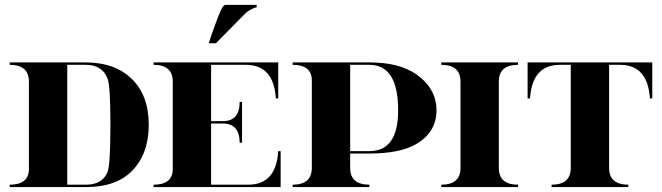

<svg xmlns="http://www.w3.org/2000/svg" viewBox="-20 -762 2696 782"><path d="M329.6 -507.8Q448.2 -507.8 517.1 -440.2Q585.9 -372.6 585.9 -253.9Q585.9 -134.8 516.6 -64.9Q452.1 0 329.6 0H19.5V-9.8Q94.7 -9.8 97.7 -69.3V-429.7Q97.7 -498 19.5 -498V-507.8ZM329.6 -9.8Q397.5 -9.8 418 -61.5Q429.7 -90.8 429.7 -253.9Q429.7 -412.6 418 -442.4Q396 -498 329.6 -498H253.9V-9.8Z M830.1 -585.9 839.8 -615.2Q876 -719.7 887.7 -734.4Q893.6 -742.2 898.4 -742.2H1025.4V-732.4Q1020.5 -732.4 1005.4 -725.1Q988.8 -717.3 976.1 -704.1L859.4 -585.9ZM605.5 -507.8H1113.3V-361.3H1103.5Q1094.7 -498 981.4 -498H839.8V-268.6H887.7Q956.1 -268.6 956.1 -346.7H965.8V-180.7H956.1Q956.1 -258.8 887.7 -258.8H839.8V-9.8H991.2Q1104.5 -9.8 1113.3 -146.5H1123V0H605.5V-9.8Q680.7 -9.8 683.6 -69.3V-429.7Q683.6 -498 605.5 -498Z M1171.9 -507.8H1484.4Q1606.4 -507.8 1675.3 -459.5Q1757.8 -401.4 1757.8 -312.5Q1757.8 -223.6 1675.3 -175.3Q1609.4 -136.7 1484.4 -136.7H1406.2V-78.1Q1406.2 -9.8 1484.4 -9.8V0H1171.9V-9.8Q1250 -9.8 1250 -78.1V-438.5Q1247.1 -498 1171.9 -498ZM1406.2 -498V-146.5H1484.4Q1601.6 -146.5 1601.6 -312.5Q1601.6 -498 1484.4 -498Z M1777.3 -507.8H2089.8V-498Q2011.7 -498 2011.7 -429.7V-78.1Q2011.7 -9.8 2089.8 -9.8V0H1777.3V-9.8Q1855.5 -9.8 1855.5 -78.1V-429.7Q1855.5 -498 1777.3 -498Z M2260.7 -498Q2147.5 -498 2138.7 -361.3H2128.9V-507.8H2636.7V-361.3H2627Q2618.2 -498 2505.4 -498H2460.9V-78.1Q2460.9 -9.8 2539.1 -9.8V0H2226.6V-9.8Q2304.7 -9.8 2304.7 -78.1V-498Z"/></svg>

Font: spinweradC
Style: Bold
Weight: 700
Width: 7
Version: Version 0.3